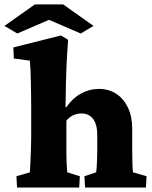

<svg xmlns="http://www.w3.org/2000/svg" viewBox="-65 -843 685 863"><path d="M11.7 0 8.8 -50.8 69.3 -68.4Q70.3 -83 71.8 -113.3Q73.2 -143.6 74.2 -175.8Q75.2 -208 75.2 -226.6V-351.6Q75.2 -385.7 74.7 -416Q74.2 -446.3 73.7 -473.6Q73.2 -501 72.3 -525.4Q71.3 -549.8 69.3 -570.3L-2.9 -580.1L-4.9 -629.9L209 -683.6L241.2 -664.1Q239.3 -634.8 237.3 -607.4Q235.4 -580.1 233.9 -547.4Q232.4 -514.6 231.4 -470.2Q230.5 -425.8 229.5 -361.3L232.4 -360.4Q260.7 -401.4 298.8 -422.4Q336.9 -443.4 378.9 -443.4Q423.8 -443.4 457.5 -421.4Q491.2 -399.4 510.3 -358.9Q529.3 -318.4 529.3 -263.7V-165Q529.3 -133.8 530.3 -104.5Q531.2 -75.2 533.2 -68.4L593.8 -50.8L590.8 0H317.4L314.5 -50.8L367.2 -68.4Q369.1 -81.1 370.1 -99.6Q371.1 -118.2 371.6 -137.7Q372.1 -157.2 372.1 -168.9V-236.3Q372.1 -270.5 362.8 -292Q353.5 -313.5 337.9 -323.2Q322.3 -333 300.8 -333Q282.2 -333 264.6 -325.2Q247.1 -317.4 233.4 -300.8V-159.2Q233.4 -128.9 234.9 -102.5Q236.3 -76.2 237.3 -68.4L293.9 -50.8L291 0ZM355.5 -726.6 297.9 -692.4 121.1 -768.6H189.5L12.7 -692.4L-44.9 -726.6L91.8 -823.2H218.8Z"/></svg>

Font: Crimson Pro Black
Style: Regular
Weight: 900
Designer: Jacques Le Bailly
Foundry: Baron von Fonthausen
Version: Version 1.003